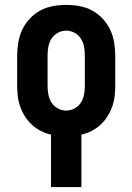

<svg xmlns="http://www.w3.org/2000/svg" viewBox="-20 -548 540 783"><path d="M188 215V1Q166 -4 146.5 -14Q127 -24 110.5 -39Q94 -54 82 -73Q70 -92 62.5 -113Q55 -134 52.5 -156Q50 -178 50 -200V-320Q50 -347 54.5 -374.5Q59 -402 70.5 -426.5Q82 -451 101 -471.5Q120 -492 144 -505Q168 -518 195.5 -523Q223 -528 250 -528Q277 -528 304.5 -523Q332 -518 356 -505Q380 -492 399 -471.5Q418 -451 429.5 -426.5Q441 -402 445.5 -374.5Q450 -347 450 -320V-200Q450 -178 447.5 -156Q445 -134 437.5 -113Q430 -92 418 -73Q406 -54 389.5 -39Q373 -24 353.5 -14Q334 -4 312 1V215ZM250 -97Q268 -97 284.5 -106Q301 -115 310.5 -130.5Q320 -146 323 -164Q326 -182 326 -200V-320Q326 -338 323 -356Q320 -374 310.5 -389.5Q301 -405 284.5 -414Q268 -423 250 -423Q232 -423 215.5 -414Q199 -405 189.5 -389.5Q180 -374 177 -356Q174 -338 174 -320V-200Q174 -182 177 -164Q180 -146 189.5 -130.5Q199 -115 215.5 -106Q232 -97 250 -97Z"/></svg>

Font: Iosevka Extrabold
Style: Regular
Weight: 800
Monospace: yes
Designer: Belleve Invis
Foundry: Belleve Invis
Version: Version 32.5.0; ttfautohint (v1.8.4)